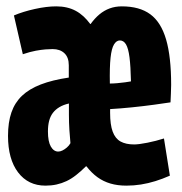

<svg xmlns="http://www.w3.org/2000/svg" viewBox="-20 -574 572 604"><path d="M123 10Q68.6 10 36.9 -31.7Q5.2 -73.4 5.2 -146.6Q5.2 -189.2 15.9 -220.2Q26.6 -251.2 49.2 -272.7Q71.8 -294.2 108.3 -308.3Q144.8 -322.4 196.4 -330V-368.8Q196.4 -393.6 182.6 -406.6Q168.8 -419.6 145.6 -419.6Q136.4 -419.6 123.2 -418.6Q110 -417.6 92.5 -414.4Q75 -411.2 51.8 -403.4L23.8 -525.4Q52.6 -537.6 89.8 -545.8Q127 -554 156.8 -554Q174.4 -554 189.7 -550.5Q205 -547 218.1 -540Q231.2 -533 242.5 -522.6Q253.8 -512.2 264 -498.4H265Q278 -516.4 292.7 -528.7Q307.4 -541 324.9 -547.5Q342.4 -554 363.2 -554Q419 -554 452.8 -529.1Q486.6 -504.2 502.5 -449.9Q518.4 -395.6 518.4 -306.8Q518.4 -295.2 517.6 -279.5Q516.8 -263.8 516.4 -252Q497 -249 464.1 -244.5Q431.2 -240 394.7 -236.3Q358.2 -232.6 326.4 -230.8Q326.4 -227.6 326.4 -225Q326.4 -222.4 326.4 -219.2Q326.4 -181.8 334.5 -159.9Q342.6 -138 359.3 -128.8Q376 -119.6 402 -119.6Q416.6 -119.6 443.7 -125Q470.8 -130.4 495.8 -138.4L514.4 -21.4Q491.2 -11.2 468.7 -4.2Q446.2 2.8 423.6 6.4Q401 10 377.6 10Q350 10 327.5 3.4Q305 -3.2 286.5 -16.6Q268 -30 252 -50.8H250.4Q234.6 -35.2 219.5 -23.3Q204.4 -11.4 189.3 -4.3Q174.2 2.8 157.9 6.4Q141.6 10 123 10ZM163.2 -97.2Q169.4 -97.2 176.4 -100.6Q183.4 -104 190.4 -110Q197.4 -116 201.6 -123.6Q199.8 -141.8 198.3 -164.9Q196.8 -188 196.8 -213.6Q196.8 -222 196.8 -231.3Q196.8 -240.6 196.8 -248.4Q179.4 -244.4 167 -237Q154.6 -229.6 146.6 -219.2Q138.6 -208.8 134.7 -194.3Q130.8 -179.8 130.8 -160.4Q130.8 -128.8 139.9 -113Q149 -97.2 163.2 -97.2ZM325.6 -311.2Q335.6 -311.2 348.6 -312.3Q361.6 -313.4 373.7 -315.1Q385.8 -316.8 392 -318Q391 -365.4 387.4 -393.6Q383.8 -421.8 376.4 -434.3Q369 -446.8 357 -446.8Q346.4 -446.8 338.7 -434.3Q331 -421.8 327.8 -392.4Q324.6 -363 325.6 -311.2Z"/></svg>

Font: Georama ExtraCondensed Thin
Style: Regular
Weight: 100
Width: 2
Designer: Jean-Baptiste Levee
Foundry: Production Type
Version: Version 1.001